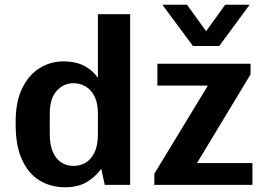

<svg xmlns="http://www.w3.org/2000/svg" viewBox="-20 -780 1121 810"><path d="M255 10Q195 10 148 -18Q101 -46 73.5 -105Q46 -164 46 -255V-266Q46 -351 73.5 -407.5Q101 -464 147 -492.5Q193 -521 247 -521Q301 -521 337.5 -501Q374 -481 393 -451V-720H529V0H422L407 -68Q383 -34 346 -12Q309 10 255 10ZM290 -80Q319 -80 342 -94Q365 -108 379 -137.5Q393 -167 393 -213V-302Q393 -344 379.5 -372Q366 -400 342.5 -414.5Q319 -429 290 -429Q248 -429 219 -396.5Q190 -364 190 -302V-213Q190 -167 203.5 -137.5Q217 -108 239.5 -94Q262 -80 290 -80ZM631 0V-47L857 -419H644V-511H1037V-466L811 -92H1045V0ZM1033 -760 905 -586H794L665 -760H769L883 -602H816L930 -760Z"/></svg>

Font: Chivo Medium SemiBold
Style: Regular
Weight: 600
Version: Version 2.002